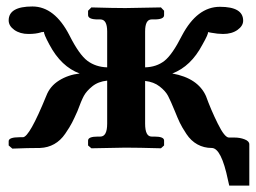

<svg xmlns="http://www.w3.org/2000/svg" viewBox="-20 -457 790 593"><path d="M633.8 0Q609.9 0 589.8 -11Q569.8 -22 555.9 -43Q542 -64 535.4 -77.9Q528.8 -91.8 520 -113.8Q506.8 -146 499 -160.9Q491.2 -175.8 473.1 -189.9Q455.1 -204.1 428.2 -207V-75.2Q428.2 -35.2 448.2 -35.2H457Q486.8 -35.2 486.8 -22.9V-7.8L477.1 1Q406.2 -1 367.2 -1L262.2 1L252 -7.8V-22.9Q252 -35.2 282.2 -35.2H290Q311 -35.2 311 -75.2V-208Q283.2 -205.1 265.1 -190.4Q247.1 -175.8 239 -160.9Q231 -146 219.2 -113.8Q209.5 -91.8 202.6 -78.4Q195.8 -64.9 181.4 -43.9Q167 -22.9 147.5 -12Q127.9 -1 104 0Q65.9 0 18.1 2L6.8 -7.8V-21Q6.8 -33.2 41 -33.2H50.8Q70.8 -33.2 123 -161.1Q134.3 -190.9 162.6 -208.5Q190.9 -226.1 226.1 -230Q168.9 -251 132.8 -318.8Q113.8 -354 116.2 -358.9Q115.2 -357.9 111.1 -357.9Q106.9 -357.9 106 -356.9Q90.8 -352.1 67.9 -352.1Q42 -352.1 24.4 -364.5Q6.8 -377 6.8 -394Q6.8 -437 80.1 -437Q148.9 -437 194.8 -347.2Q224.6 -288.1 250.2 -269Q275.9 -250 311 -249V-359.9Q311 -397 290 -397H282.2Q252.4 -397 252 -410.2V-423.8L262.2 -434.1Q332 -432.1 367.2 -432.1L477.1 -434.1L486.8 -423.8V-410.2Q486.8 -397 457 -397H448.2Q428.2 -397 428.2 -359.9V-249Q463.4 -250 487.8 -269Q512.2 -288.1 542 -347.2Q588.9 -436 659.2 -436Q731 -436 731 -393.1Q731 -377 713.4 -364.5Q695.8 -352.1 668.9 -352.1Q652.8 -352.1 631.8 -356Q624 -357.9 622.1 -357.9Q625 -354 605 -318.8Q569.8 -252 512.2 -230Q591.3 -215.8 616.2 -160.2Q631.3 -118.2 652.6 -75.2Q673.8 -32.2 687 -32.2H704.1Q721.2 -32.2 735.6 -26.6Q750 -21 750 -11.2V116.2H688L684.1 99.1Q663.6 0 633.8 0Z"/></svg>

Font: Linux Libertine
Style: Bold
Weight: 700
Designer: Philipp H. Poll
Foundry: Philipp H. Poll
Version: Version 5.0.3